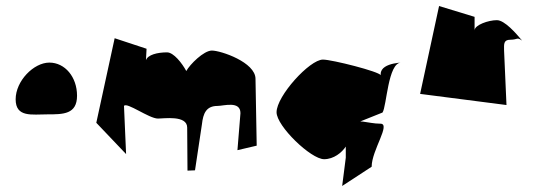

<svg xmlns="http://www.w3.org/2000/svg" viewBox="-20 -678 1784 638"><path d="M32 -348C32 -287 86 -298 138 -298C190 -298 236 -298 236 -360C236 -422 196 -470 144 -470C92 -470 32 -409 32 -348Z M300 -270 399 -166 392 -326C401 -340 475 -284 505 -284C525 -284 602 -296 602 -254L603 -111L628 -112L651 -265C655 -301 665 -326 703 -326C723 -326 779 -344 779 -302L769 -179L833 -194L829 -416C829 -471 714 -510 684 -510C657 -510 611 -464 599 -442C585 -468 557 -504 535 -504C503 -504 471 -496 465 -478L467 -516L361 -551Z M899 -305C899 -259 1013 -149 1057 -149C1089 -149 1116 -171 1129 -191V-154L1117 -60L1215 -124C1215 -179 1280 -267 1244 -267C1202 -267 1165 -286 1151 -264L1251 -304C1265 -324 1269 -470 1313 -470C1337 -470 1245 -474 1245 -432V-428C1241 -440 1083 -480 1053 -480C1009 -480 899 -359 899 -305Z M1376 -366 1663 -329 1655 -510C1655 -530 1652 -546 1676 -546C1701 -546 1697 -556 1715 -543C1695 -567 1657 -611 1631 -611C1603 -611 1557 -595 1557 -577V-622L1439 -658Z"/></svg>

Font: Interstorm
Style: Regular
Weight: 400
Version: Version 0.7